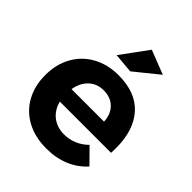

<svg xmlns="http://www.w3.org/2000/svg" viewBox="-213 -891 1023 1023"><g transform="rotate(45 298.5 -379.0)"><path d="M570 -259Q570 -235 569 -222H183Q196 -171 233 -142.5Q270 -114 322 -114Q360 -114 395 -128.5Q430 -143 458 -171L539 -89Q498 -43 439.5 -18.5Q381 6 309 6Q224 6 160.5 -28Q97 -62 62.5 -124Q28 -186 28 -267Q28 -349 63 -411.5Q98 -474 161 -508.5Q224 -543 305 -543Q435 -543 502.5 -468Q570 -393 570 -259ZM425 -313Q423 -366 391 -398Q359 -430 306 -430Q256 -430 222.5 -398.5Q189 -367 180 -313ZM334 -764 470 -711 334 -601 222 -611Z"/></g></svg>

Font: Montserrat arm2 SemiBold
Style: Regular
Weight: 600
Designer: Julieta Ulanovsky
Foundry: Julieta Ulanovsky
Version: Version 6.000